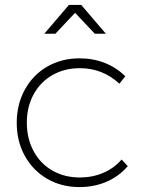

<svg xmlns="http://www.w3.org/2000/svg" viewBox="-20 -759 598 780"><path d="M304 -482Q242 -482 193 -454Q144 -426 116.5 -375.5Q89 -325 89 -261Q89 -196 116.5 -145Q144 -94 193 -66Q242 -38 304 -38Q356 -38 400 -57Q444 -76 474 -111L499 -84Q464 -43 413.5 -21Q363 1 303 1Q230 1 172 -32.5Q114 -66 81 -125.5Q48 -185 48 -260Q48 -335 81 -395Q114 -455 172 -488.5Q230 -522 303 -522Q359 -522 406.5 -503Q454 -484 489 -449L465 -419Q397 -482 304 -482ZM410 -622H365L285 -707L205 -622H160L260 -739H310Z"/></svg>

Font: Argentum Sans ExtraLight
Style: Regular
Weight: 275
Designer: Julieta Ulanovsky (Modified by Cristiano Sobral)
Foundry: Julieta Ulanovsky
Version: Version 1.000; ttfautohint (v1.5.65-e2d9)